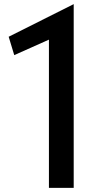

<svg xmlns="http://www.w3.org/2000/svg" viewBox="-20 -920 410 930"><path d="M337 -900 22 -742 49 -653 217 -728V-10H337Z"/></svg>

Font: Ny Stormning
Style: Fi
Weight: 300
Designer: Robert Jablonski, Mew Too
Foundry: Cannot Into Space Fonts
Version: Version 0.90